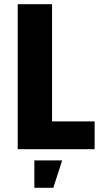

<svg xmlns="http://www.w3.org/2000/svg" viewBox="-20 -708 475 911"><path d="M64 0H429V-132H227V-688H64ZM143 183H233L275 53H143Z"/></svg>

Font: Secuela Black
Style: Regular
Weight: 900
Designer: Fernando Haro
Foundry: deFharo
Version: Version 1.704